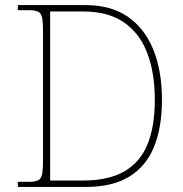

<svg xmlns="http://www.w3.org/2000/svg" viewBox="-20 -734 717 754"><path d="M50 0V-20H93Q118 -20 130 -26Q142 -32 145.5 -51Q149 -70 149 -108V-606Q149 -645 145.5 -663.5Q142 -682 130 -688Q118 -694 93 -694H50V-714H315Q415 -714 481.5 -668.5Q548 -623 582 -539.5Q616 -456 616 -342Q616 -233 584.5 -156.5Q553 -80 487 -40Q421 0 319 0ZM305 -25Q405 -25 467.5 -60.5Q530 -96 559 -166.5Q588 -237 588 -342Q588 -447 558.5 -525Q529 -603 467 -646Q405 -689 306 -689H177V-25Z"/></svg>

Font: Noto Serif Armenian Thin
Style: Regular
Weight: 250
Version: Version 2.007